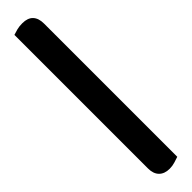

<svg xmlns="http://www.w3.org/2000/svg" viewBox="17 -125 431 431"><g transform="rotate(45 232.5 90.5)"><path d="M430 123H6Q4 117 2 109.5Q0 102 0 92Q0 75 9 66.5Q18 58 35 58H458Q460 64 462.5 72Q465 80 465 89Q465 105 456 114Q447 123 430 123Z"/></g></svg>

Font: Baloo Bhaijaan 2
Style: Regular
Weight: 400
Designer: Sanskriti Dholi, Noopur Datye and Ek Type
Foundry: Ek Type
Version: Version 1.701